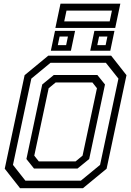

<svg xmlns="http://www.w3.org/2000/svg" viewBox="-20 -994 693 1014"><path d="M86 0 5 -103 110 -597 235 -700H567L648 -597L543 -103L418 0ZM185 -141.5H379L416 -172L492 -528L468 -558.5H274L237 -528L161 -172ZM114.2 -39.8H407L508.5 -123.2L605.5 -578.8L539.2 -662.2H246.5L145.5 -578.8L48.5 -123.2ZM159.5 -104 119.5 -154.2 203 -547.8 264.2 -598H494.2L534.5 -547.8L451 -154.2L389.5 -104ZM456.5 -726 478.5 -831H584.5L562.5 -726ZM248.5 -726 270.5 -831H376.5L354.5 -726ZM285.2 -755.5H329.2L338.8 -801H294.8ZM493.8 -755.5H537.8L547.2 -801H503.2ZM272.5 -846.5 299.5 -974.5H615.5L588.5 -846.5ZM319.2 -881H559.2L571.2 -938H331.2Z"/></svg>

Font: Tourney Thin
Style: Italic
Weight: 100
Italic angle: -12°
Designer: Tyler Finck
Foundry: Etcetera Type Co
Version: Version 1.015